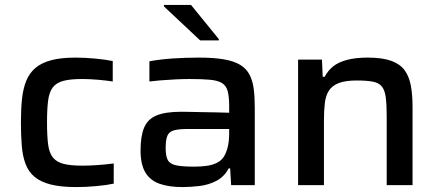

<svg xmlns="http://www.w3.org/2000/svg" viewBox="-20 -752 1784 780"><path d="M290 8Q227 8 186 -2.5Q145 -13 120.5 -33.5Q96 -54 84 -85.5Q72 -117 68.5 -159.5Q65 -202 65 -256Q65 -309 69.5 -351Q74 -393 87 -424.5Q100 -456 124.5 -476.5Q149 -497 188.5 -507.5Q228 -518 286 -518Q325 -518 367 -514Q409 -510 438 -504V-421Q413 -425 378 -428Q343 -431 313 -431Q266 -431 237.5 -423.5Q209 -416 194.5 -397Q180 -378 175.5 -343.5Q171 -309 171 -255Q171 -200 175.5 -165Q180 -130 195.5 -111.5Q211 -93 239.5 -86Q268 -79 315 -79Q344 -79 378 -81.5Q412 -84 442 -88V-6Q415 0 372 4Q329 8 290 8Z M722 8Q666 8 628 -5.5Q590 -19 570.5 -51.5Q551 -84 551 -141Q551 -199 565.5 -233.5Q580 -268 616 -283Q652 -298 717 -298Q728 -298 749.5 -297.5Q771 -297 799.5 -296.5Q828 -296 857 -295.5Q886 -295 911 -294V-319Q911 -359 905 -381.5Q899 -404 882 -414.5Q865 -425 833 -428Q801 -431 750 -431Q725 -431 693 -429.5Q661 -428 631.5 -425.5Q602 -423 587 -421V-503Q630 -511 682 -514.5Q734 -518 788 -518Q848 -518 889 -511Q930 -504 955 -489Q980 -474 993 -450Q1006 -426 1010.5 -393Q1015 -360 1015 -316V0H919L915 -68H909Q891 -34 859.5 -17.5Q828 -1 791.5 3.5Q755 8 722 8ZM769 -75Q798 -75 821.5 -78.5Q845 -82 863 -91.5Q881 -101 891 -118Q901 -136 906 -158.5Q911 -181 911 -210V-228H743Q706 -228 686.5 -222.5Q667 -217 660 -200.5Q653 -184 653 -151Q653 -118 661.5 -102Q670 -86 695 -80.5Q720 -75 769 -75ZM793 -588 646 -726V-732H756L869 -593V-588Z M1191 0V-510H1288L1291 -440H1299Q1312 -465 1333 -482Q1354 -499 1389 -508.5Q1424 -518 1474 -518Q1533 -518 1569 -505Q1605 -492 1623.5 -467Q1642 -442 1649 -404.5Q1656 -367 1656 -317V0H1551V-277Q1551 -328 1547 -357.5Q1543 -387 1530.5 -401.5Q1518 -416 1493.5 -420.5Q1469 -425 1429 -425Q1383 -425 1356 -414.5Q1329 -404 1316 -383.5Q1303 -363 1299.5 -332.5Q1296 -302 1296 -262V0Z"/></svg>

Font: Saira SemiExpanded Medium
Style: Regular
Weight: 500
Width: 6
Designer: Hector Gatti with collaboration of the Omnibus-Type team
Foundry: Omnibus-Type
Version: Version 1.101